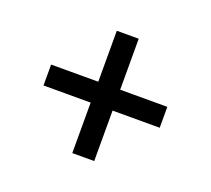

<svg xmlns="http://www.w3.org/2000/svg" viewBox="-90 -682 779 708"><g transform="rotate(20 300.0 -328.0)"><path d="M71 -286V-368H256V-568H342V-368H527V-286H342V-88H256V-286Z"/></g></svg>

Font: Moralerspace Krypton JPDOC
Style: Regular
Weight: 400
Version: v0.0.6; ttfautohint (v1.8.4.7-5d5b-dirty) -l 6 -r 45 -G 200 